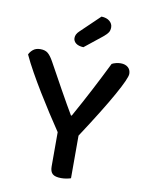

<svg xmlns="http://www.w3.org/2000/svg" viewBox="-91 -892 740 963"><g transform="rotate(10 278.5 -410.5)"><path d="M534 -568Q534 -546 484 -456.5Q434 -367 337 -219V-2Q329 1 315.5 3.5Q302 6 288 6Q257 6 244 -5.5Q231 -17 231 -43V-218Q204 -258 174 -304.5Q144 -351 115 -398.5Q86 -446 60.5 -491.5Q35 -537 17 -576Q23 -590 37 -601.5Q51 -613 74 -613Q98 -613 112 -601.5Q126 -590 141 -563Q153 -542 172 -507Q191 -472 212 -434.5Q233 -397 252 -363.5Q271 -330 282 -312H286Q308 -352 328 -388.5Q348 -425 366 -460Q384 -495 402 -530Q420 -565 438 -602Q447 -607 459.5 -610Q472 -613 483 -613Q506 -613 520 -601Q534 -589 534 -568ZM347 -827Q374 -826 389 -813Q404 -800 404 -782Q404 -766 397 -755.5Q390 -745 373 -731L284 -660Q259 -661 245.5 -671.5Q232 -682 232 -698Q232 -717 249 -733Z"/></g></svg>

Font: Baloo 2 Medium
Style: Regular
Weight: 500
Designer: Sarang Kulkarni and Ek Type
Foundry: Ek Type
Version: Version 1.640;hotconv 1.0.111;makeotfexe 2.5.65597; ttfautoh